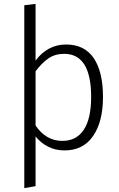

<svg xmlns="http://www.w3.org/2000/svg" viewBox="-20 -763 614 988"><path d="M510 -264Q510 -137 459 -63Q408 11 312 11Q265 11 227 -8.5Q189 -28 163 -61V195L105 205V-736L163 -743V-451Q192 -491 232 -512.5Q272 -534 320 -534Q415 -534 462.5 -463.5Q510 -393 510 -264ZM449 -264Q449 -486 310 -486Q263 -486 228.5 -462Q194 -438 163 -396V-117Q217 -38 301 -38Q373 -38 411 -95Q449 -152 449 -264Z"/></svg>

Font: Statis Sans Light
Style: Regular
Weight: 300
Designer: bBox Type GmbH
Foundry: bBox Type GmbH
Version: Version 1.000